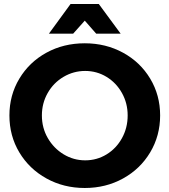

<svg xmlns="http://www.w3.org/2000/svg" viewBox="-20 -927 845 958"><path d="M27 -351Q27 -452 76.5 -534.5Q126 -617 211.5 -664Q297 -711 403 -711Q508 -711 594 -664Q680 -617 729.5 -534.5Q779 -452 779 -351Q779 -250 729.5 -167Q680 -84 594 -36.5Q508 11 403 11Q298 11 212 -36.5Q126 -84 76.5 -166.5Q27 -249 27 -351ZM189 -351Q189 -289 218.5 -238Q248 -187 297.5 -157Q347 -127 405 -127Q463 -127 511.5 -156.5Q560 -186 588.5 -237.5Q617 -289 617 -351Q617 -412 588.5 -463Q560 -514 511.5 -543.5Q463 -573 405 -573Q347 -573 297 -543.5Q247 -514 218 -463Q189 -412 189 -351ZM582 -759H460L403 -824L345 -759H224L332 -907H473Z"/></svg>

Font: Argentum Sans SemiBold
Style: Regular
Weight: 600
Designer: Julieta Ulanovsky (Modified by Cristiano Sobral)
Foundry: Julieta Ulanovsky
Version: Version 5.001;November 22, 2018;FontCreator 11.5.0.2425 64-b